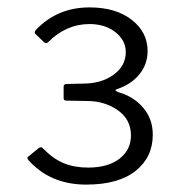

<svg xmlns="http://www.w3.org/2000/svg" viewBox="-20 -877 507 519"><path d="M76 -785Q72 -789 76 -795Q134 -857 222 -857Q293 -857 336 -823.5Q379 -790 379 -739Q379 -704 357.5 -677Q336 -650 299 -637Q292 -635 292 -633Q292 -632 299 -628Q340 -617 366.5 -586.5Q393 -556 393 -513Q393 -452 346.5 -415Q300 -378 213 -378Q116 -378 57 -444Q54 -448 54 -450Q54 -452 58 -455L85 -477Q91 -481 95 -477Q123 -448 152 -436Q181 -424 218 -424Q272 -424 303 -448Q334 -472 334 -511Q334 -554 298.5 -579Q263 -604 215 -604L160 -605Q152 -605 152 -611V-644Q152 -646 154 -648Q156 -650 160 -650L204 -651Q254 -651 287 -675Q320 -699 320 -736Q320 -768 292 -790Q264 -812 222 -812Q159 -812 110 -763Q105 -758 99 -763Z"/></svg>

Font: Libre Franklin
Style: Regular
Weight: 400
Designer: Pablo Impallari, Rodrigo Fuenzalida
Foundry: Impallari Type
Version: Version 1.001; ttfautohint (v1.4.1)